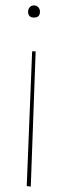

<svg xmlns="http://www.w3.org/2000/svg" viewBox="-20 -490 252 711"><path d="M84 -447Q84 -456 90 -463Q96 -470 106 -470Q116 -470 122 -463Q128 -456 128 -447Q128 -425 106 -425Q84 -425 84 -447ZM112 -300 94 201 79 199 99 -300Z"/></svg>

Font: Almendra Display
Style: Regular
Weight: 400
Designer: Ana Sanfelippo
Foundry: Ana Sanfelippo
Version: Version 1.004